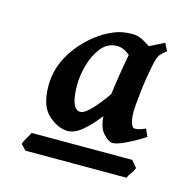

<svg xmlns="http://www.w3.org/2000/svg" viewBox="-59 -618 394 410"><g transform="rotate(15 138.5 -413.0)"><path d="M274.4 -358.9Q253.9 -345.7 234.6 -336.4Q215.3 -327.1 205.6 -327.1Q196.8 -327.1 184.3 -340.8Q171.9 -354.5 171.9 -386.2Q171.9 -393.6 174.1 -411.6Q176.3 -429.7 179.4 -451.4Q182.6 -473.1 185.8 -491.5Q189 -509.8 190.4 -516.6Q191.9 -524.4 204.3 -533Q216.8 -541.5 232.4 -549.6Q248 -557.6 259.3 -563L267.6 -546.4Q258.8 -540 254.2 -534.4Q249.5 -528.8 246.1 -513.2Q238.8 -478.5 235.4 -446.5Q231.9 -414.6 231.9 -403.8Q231.9 -389.2 234.9 -379.2Q237.8 -369.1 243.2 -369.1Q248 -369.1 252.4 -370.1Q256.8 -371.1 267.1 -375.5ZM251.5 -532.7Q244.6 -527.8 241 -516.4Q237.3 -504.9 234.6 -494.9Q231.9 -484.9 228.5 -484.9Q224.1 -484.9 213.6 -496.1Q203.1 -507.3 189.5 -518.6Q175.8 -529.8 162.6 -529.8Q140.6 -529.8 127 -512.2Q113.3 -494.6 106.9 -470.9Q100.6 -447.3 100.6 -428.2Q100.6 -373.5 122.1 -373.5Q138.7 -373.5 179.7 -432.1L172.9 -378.4Q155.3 -355.5 138.4 -341.3Q121.6 -327.1 106.4 -327.1Q85 -327.1 63.5 -346.2Q42 -365.2 42 -410.2Q42 -448.7 62.7 -482.4Q83.5 -516.1 117.7 -540Q130.4 -548.8 147.5 -555.9Q164.6 -563 187 -563Q200.2 -563 212.9 -555.7Q225.6 -548.3 235.8 -541Q246.1 -533.7 251.5 -532.7ZM268.1 -288.6Q266.1 -281.7 261 -275.4Q255.9 -269 253.9 -263.2H30.3L19 -275.4Q21.5 -282.7 25.9 -289.6Q30.3 -296.4 33.2 -303.2H255.9Z"/></g></svg>

Font: Dai Banna SIL SemiBold
Style: Italic
Weight: 600
Italic angle: -11°
Designer: Victor Gaultney
Foundry: SIL International
Version: Version 4.000